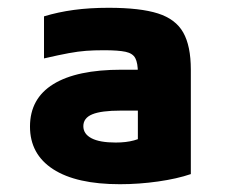

<svg xmlns="http://www.w3.org/2000/svg" viewBox="-20 -758 590 493"><path d="M288 -285Q176 -285 116.5 -323.5Q57 -362 57 -433Q57 -505 117 -542Q177 -579 292 -579H401V-474H290Q240 -474 217 -464.5Q194 -455 194 -434Q194 -414 215 -403Q236 -392 277 -392Q304 -392 324 -397.5Q344 -403 362 -414L334 -342V-571Q334 -596 327.5 -608.5Q321 -621 302.5 -625Q284 -629 247 -629Q221 -629 201 -627.5Q181 -626 156.5 -621.5Q132 -617 93 -608V-716Q129 -727 169.5 -732.5Q210 -738 259 -738Q340 -738 385.5 -723.5Q431 -709 450.5 -674.5Q470 -640 470 -579V-311Q435 -299 386 -292Q337 -285 288 -285Z"/></svg>

Font: M PLUS Code Latin SemiExpanded
Style: Bold
Weight: 700
Width: 6
Designer: Coji Morishita
Foundry: UNDERFOREST DESIGN
Version: Version 1.002; ttfautohint (v1.8.3)